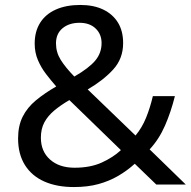

<svg xmlns="http://www.w3.org/2000/svg" viewBox="-20 -745 772 775"><path d="M304 -725Q358 -725 396.5 -706.5Q435 -688 456 -654Q477 -620 477 -571Q477 -508 436.5 -464Q396 -420 334 -384L527 -198Q553 -229 569.5 -269.5Q586 -310 597 -357H686Q670 -293 646 -238Q622 -183 584 -142L730 0H611L524 -84Q493 -56 457 -35Q421 -14 377.5 -2Q334 10 278 10Q209 10 158.5 -12.5Q108 -35 80.5 -79Q53 -123 53 -186Q53 -237 71.5 -274Q90 -311 125 -340Q160 -369 207 -396Q186 -420 166 -446Q146 -472 133 -502.5Q120 -533 120 -569Q120 -618 142 -653Q164 -688 205.5 -706.5Q247 -725 304 -725ZM260 -341Q224 -320 198.5 -298.5Q173 -277 159 -251Q145 -225 145 -189Q145 -134 182 -101Q219 -68 281 -68Q345 -68 391 -89Q437 -110 468 -139ZM301 -653Q259 -653 232.5 -631Q206 -609 206 -570Q206 -534 225 -503.5Q244 -473 280 -436Q339 -470 364.5 -500.5Q390 -531 390 -571Q390 -607 366 -630Q342 -653 301 -653Z"/></svg>

Font: kannada15
Style: Book
Weight: 400
Designer: Jelle Bosma - Monotype Design Team
Foundry: Monotype Imaging Inc.
Version: Version 2.003